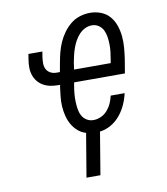

<svg xmlns="http://www.w3.org/2000/svg" viewBox="-83 -608 766 882"><g transform="rotate(-10 300.0 -166.5)"><path d="M249 205 283 2Q262 -4 245.5 -18.5Q229 -33 218.5 -51.5Q208 -70 202.5 -91.5Q197 -113 195.5 -136Q194 -159 196.5 -182Q199 -205 202 -228L204 -236H196Q177 -236 159 -239.5Q141 -243 126 -251.5Q111 -260 100 -273.5Q89 -287 83.5 -304Q78 -321 78 -339.5Q78 -358 81 -376L85 -401H150L146 -376Q144 -362 144 -347Q144 -332 150 -320Q156 -308 168.5 -301Q181 -294 196 -294H213L221 -338Q225 -361 231 -384Q237 -407 247 -429.5Q257 -452 272 -472.5Q287 -493 306.5 -508.5Q326 -524 349.5 -531Q373 -538 396 -538Q423 -538 447 -528.5Q471 -519 487 -500.5Q503 -482 511.5 -457.5Q520 -433 522.5 -407.5Q525 -382 523 -355.5Q521 -329 517 -302L506 -236H269L266 -218Q263 -201 261.5 -183.5Q260 -166 260.5 -148.5Q261 -131 263.5 -114Q266 -97 273.5 -82.5Q281 -68 295 -59Q309 -50 327 -50Q345 -50 362.5 -58Q380 -66 392.5 -80.5Q405 -95 412.5 -112Q420 -129 424 -147H489Q483 -120 471.5 -94.5Q460 -69 442 -47Q424 -25 399 -10.5Q374 4 347 7L314 205ZM279 -294H450L453 -312Q456 -329 458 -346.5Q460 -364 459.5 -381.5Q459 -399 456.5 -415.5Q454 -432 447 -446.5Q440 -461 426 -470.5Q412 -480 395 -480Q378 -480 362.5 -472.5Q347 -465 335 -452Q323 -439 314.5 -423.5Q306 -408 300.5 -392.5Q295 -377 291 -361Q287 -345 284 -328Z"/></g></svg>

Font: Iosevka Curly Slab LtExObl
Style: Regular
Weight: 300
Width: 7
Italic angle: -9°
Monospace: yes
Designer: Belleve Invis
Foundry: Belleve Invis
Version: Version 11.1.0; ttfautohint (v1.8.3)